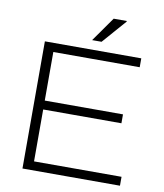

<svg xmlns="http://www.w3.org/2000/svg" viewBox="-93 -944 869 1020"><g transform="rotate(10 341.0 -434.0)"><path d="M98 0V-686H618V-638H152V-376H574V-328H152V-48H624V0ZM344 -736 437 -868H507L508 -865L395 -736Z"/></g></svg>

Font: Archivo SemiBold Thin
Style: Regular
Weight: 250
Version: Version 2.001